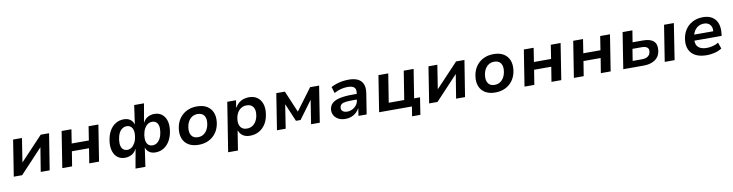

<svg xmlns="http://www.w3.org/2000/svg" viewBox="-22 -1560 10014 2623"><g transform="rotate(-10 4985.0 -249.0)"><path d="M48 0 127 -501H250L198 -170L510 -501H626L546 0H422L476 -333L164 0Z M721 0 800 -501H936L906 -309H1144L1174 -501H1310L1231 0H1095L1128 -204H890L857 0Z M1705 180 1752 -83H1749Q1726 -36 1683.5 -13Q1641 10 1591 10Q1530 10 1488 -22.5Q1446 -55 1428 -115Q1410 -175 1421 -252Q1432 -334 1465.5 -392Q1499 -450 1550 -480.5Q1601 -511 1663 -511Q1716 -511 1751.5 -486Q1787 -461 1798 -419H1801L1838 -678H1974L1928 -418H1930Q1953 -465 1995 -488Q2037 -511 2086 -511Q2148 -511 2190.5 -478.5Q2233 -446 2251 -387.5Q2269 -329 2258 -250Q2247 -169 2213 -110.5Q2179 -52 2128 -21Q2077 10 2014 10Q1960 10 1925 -16Q1890 -42 1880 -84V-83L1842 180ZM1639 -91Q1672 -91 1699.5 -110Q1727 -129 1747.5 -166Q1768 -203 1775 -258Q1782 -311 1771.5 -344.5Q1761 -378 1739 -394.5Q1717 -411 1687 -411Q1653 -411 1625 -392.5Q1597 -374 1578.5 -337.5Q1560 -301 1552 -245Q1546 -194 1555 -160Q1564 -126 1586 -109Q1608 -92 1639 -91ZM1990 -92Q2023 -92 2051 -110.5Q2079 -129 2099 -166.5Q2119 -204 2126 -259Q2133 -310 2123.5 -343Q2114 -376 2092.5 -393Q2071 -410 2038 -410Q2006 -411 1978 -392Q1950 -373 1930 -336.5Q1910 -300 1902 -245Q1896 -193 1905.5 -159Q1915 -125 1938 -108.5Q1961 -92 1990 -92Z M2613 10Q2530 10 2474.5 -23Q2419 -56 2395 -116Q2371 -176 2382 -253Q2390 -314 2415 -361.5Q2440 -409 2479 -442.5Q2518 -476 2568 -493.5Q2618 -511 2677 -511Q2760 -511 2815 -478Q2870 -445 2894 -386Q2918 -327 2908 -249Q2900 -188 2875 -140Q2850 -92 2811 -58.5Q2772 -25 2722 -7.5Q2672 10 2613 10ZM2621 -94Q2665 -94 2697 -114.5Q2729 -135 2750 -172Q2771 -209 2777 -257Q2787 -326 2758.5 -366.5Q2730 -407 2668 -407Q2626 -407 2593.5 -387Q2561 -367 2540 -330.5Q2519 -294 2513 -245Q2504 -176 2532 -135Q2560 -94 2621 -94Z M2990 180 3098 -501H3219L3204 -402H3208Q3230 -441 3259.5 -465Q3289 -489 3324.5 -500Q3360 -511 3398 -511Q3469 -511 3515 -477Q3561 -443 3580.5 -384.5Q3600 -326 3589 -250Q3580 -173 3545.5 -115Q3511 -57 3455 -23.5Q3399 10 3324 10Q3265 10 3226.5 -16.5Q3188 -43 3172 -88L3169 -89L3126 180ZM3301 -94Q3345 -94 3377 -114.5Q3409 -135 3430 -172Q3451 -209 3457 -257Q3467 -326 3438.5 -366.5Q3410 -407 3348 -407Q3306 -407 3273.5 -387Q3241 -367 3220 -330.5Q3199 -294 3193 -245Q3184 -176 3212 -135Q3240 -94 3301 -94Z M3699 0 3778 -501H3897L4024 -201L4247 -501H4372L4293 0H4172L4224 -329H4223L4041 -82H3977L3872 -329H3871L3820 0Z M4649 10Q4592 10 4551.5 -12Q4511 -34 4490.5 -71.5Q4470 -109 4476 -156Q4483 -206 4519.5 -238Q4556 -270 4625.5 -285Q4695 -300 4798 -300H4876L4865 -224H4798Q4737 -224 4696 -219.5Q4655 -215 4634 -200Q4613 -185 4609 -155Q4605 -121 4628 -102.5Q4651 -84 4692 -84Q4728 -84 4760.5 -100Q4793 -116 4816 -144.5Q4839 -173 4844 -209L4860 -314Q4869 -367 4841 -391Q4813 -415 4751 -415Q4709 -415 4662 -404Q4615 -393 4563 -365L4536 -452Q4574 -472 4614 -485Q4654 -498 4696.5 -504.5Q4739 -511 4783 -511Q4859 -511 4908.5 -487Q4958 -463 4979 -414.5Q5000 -366 4989 -290L4943 0H4830L4845 -102H4843Q4825 -68 4795.5 -42.5Q4766 -17 4729.5 -3.5Q4693 10 4649 10Z M5550 133 5571 0H5116L5195 -501H5331L5268 -105H5483L5546 -501H5683L5620 -104H5702L5665 133Z M5810 0 5889 -501H6012L5960 -170L6272 -501H6388L6308 0H6184L6238 -333L5926 0Z M6728 10Q6645 10 6589.5 -23Q6534 -56 6510 -116Q6486 -176 6497 -253Q6505 -314 6530 -361.5Q6555 -409 6594 -442.5Q6633 -476 6683 -493.5Q6733 -511 6792 -511Q6875 -511 6930 -478Q6985 -445 7009 -386Q7033 -327 7023 -249Q7015 -188 6990 -140Q6965 -92 6926 -58.5Q6887 -25 6837 -7.5Q6787 10 6728 10ZM6736 -94Q6780 -94 6812 -114.5Q6844 -135 6865 -172Q6886 -209 6892 -257Q6902 -326 6873.5 -366.5Q6845 -407 6783 -407Q6741 -407 6708.5 -387Q6676 -367 6655 -330.5Q6634 -294 6628 -245Q6619 -176 6647 -135Q6675 -94 6736 -94Z M7133 0 7212 -501H7348L7318 -309H7556L7586 -501H7722L7643 0H7507L7540 -204H7302L7269 0Z M7818 0 7897 -501H8033L8003 -309H8241L8271 -501H8407L8328 0H8192L8225 -204H7987L7954 0Z M8503 0 8582 -501H8718L8692 -340H8837Q8940 -340 8985 -296Q9030 -252 9018 -167Q9011 -112 8981 -75.5Q8951 -39 8901 -19.5Q8851 0 8785 0ZM8649 -89H8778Q8829 -89 8860 -110Q8891 -131 8897 -173Q8903 -215 8877.5 -233.5Q8852 -252 8803 -252H8675ZM9078 0 9157 -501H9293L9215 0Z M9664 10Q9567 10 9506 -22.5Q9445 -55 9419 -114.5Q9393 -174 9404 -254Q9414 -330 9452 -387.5Q9490 -445 9552.5 -478Q9615 -511 9698 -511Q9774 -511 9825 -478.5Q9876 -446 9897.5 -386.5Q9919 -327 9909 -244L9906 -215H9505L9517 -297H9819L9801 -276Q9809 -322 9798.5 -354Q9788 -386 9761.5 -404Q9735 -422 9693 -422Q9652 -422 9618.5 -403Q9585 -384 9563.5 -351Q9542 -318 9535 -275L9531 -252Q9522 -199 9536 -162.5Q9550 -126 9586 -107Q9622 -88 9677 -88Q9718 -88 9761.5 -98.5Q9805 -109 9841 -132L9871 -46Q9827 -17 9771 -3.5Q9715 10 9664 10Z"/></g></svg>

Font: Nunito Sans 7pt
Style: Bold Italic
Weight: 700
Italic angle: -9°
Version: Version 3.101;gftools[0.9.27]